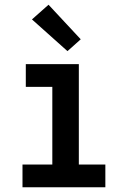

<svg xmlns="http://www.w3.org/2000/svg" viewBox="-20 -791 540 811"><path d="M75 0V-96H201V-424H89V-520H313V-96H425V0ZM265 -575 115 -709 185 -771 321 -625Z"/></svg>

Font: Zed Mono
Style: Bold
Weight: 700
Monospace: yes
Designer: Belleve Invis
Foundry: Belleve Invis
Version: Version 1.0.0; ttfautohint (v1.8.4)